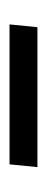

<svg xmlns="http://www.w3.org/2000/svg" viewBox="136 -426 100 413"><g transform="rotate(-90 186.5 -220.0)"><path d="M39 -250H340L334 -190H33Z"/></g></svg>

Font: LXGW Bright GB
Style: Italic
Weight: 400
Italic angle: -12°
Designer: Christian Thalmann (Catharsis Fonts)
Foundry: LXGW / Christian Thalmann (Catharsis Fonts) / Fontworks Inc.
Version: Version 5.510